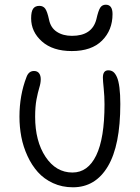

<svg xmlns="http://www.w3.org/2000/svg" viewBox="-20 -773 599 819"><path d="M286.1 -555.2Q205.1 -555.2 158.9 -596.2Q112.8 -637.2 112.8 -694.8Q112.8 -723.6 121.3 -735.8Q129.9 -748 147.9 -748Q164.1 -748 172.9 -736.1Q181.6 -724.1 189 -689.9Q195.8 -654.8 222.2 -637.5Q248.5 -620.1 287.1 -620.1Q373 -620.1 391.1 -690.9Q399.4 -728 407.7 -740.5Q416 -752.9 431.2 -752.9Q460 -752.9 460 -712.9Q460 -644.5 415.3 -599.9Q370.6 -555.2 286.1 -555.2ZM291 25.9Q244.6 25.9 206.1 8.1Q167.5 -9.8 141.4 -39.1Q115.2 -68.4 97.2 -107.7Q79.1 -147 71 -189Q63 -231 63 -274.9Q63 -366.7 92.8 -443.8Q102.1 -470.2 125 -470.2Q139.2 -470.2 146.5 -460.7Q153.8 -451.2 153.8 -435.1Q153.8 -418.9 147.7 -399.2Q141.6 -379.4 135.7 -348.9Q129.9 -318.4 129.9 -274.9Q129.9 -170.9 174.3 -104Q218.8 -37.1 289.1 -37.1Q355 -37.1 390.4 -110.1Q425.8 -183.1 425.8 -328.1Q425.8 -361.8 422.4 -395.5Q418.9 -429.2 418.9 -441.9Q418.9 -473.1 441.9 -473.1Q454.1 -473.1 462.9 -466.6Q471.7 -460 478.8 -444.1Q485.8 -428.2 489.5 -399.4Q493.2 -370.6 493.2 -329.1Q493.2 -152.8 440.2 -63.5Q387.2 25.9 291 25.9Z"/></svg>

Font: Shantell Sans Bouncy
Style: Regular
Weight: 300
Designer: Stephen Nixon, Anya Danilova, Shantell Martin
Foundry: Arrow Type
Version: Version 1.006;[9816181b4]